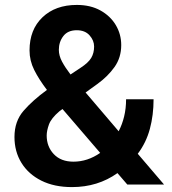

<svg xmlns="http://www.w3.org/2000/svg" viewBox="-20 -741 689 771"><path d="M491.2 0 451.7 -45.9Q372.6 10.3 269 10.3Q197.8 10.3 146 -15.6Q94.2 -41.5 66.2 -86.9Q38.1 -132.3 38.1 -190.9Q38.1 -253.9 74.5 -295.9Q110.8 -337.9 168.5 -379.9Q136.2 -422.4 117.4 -460Q98.6 -497.6 98.6 -538.6Q98.6 -622.1 150.6 -671.6Q202.6 -721.2 288.6 -721.2Q343.3 -721.2 383.3 -699Q423.3 -676.8 445.1 -640.1Q466.8 -603.5 466.8 -560.1Q466.8 -509.8 439.9 -471.9Q413.1 -434.1 371.1 -403.8L323.7 -369.6L456.5 -213.9Q470.7 -241.2 478.5 -273.4Q486.3 -305.7 486.3 -342.3H596.7Q596.7 -278.8 581.8 -223.4Q566.9 -168 533.2 -123.5L638.7 0ZM216.3 -541Q216.3 -517.6 229.2 -493.4Q242.2 -469.2 263.2 -441.9L303.7 -468.8Q334.5 -488.8 346.2 -508.3Q357.9 -527.8 357.9 -554.2Q357.9 -578.6 339.6 -599.1Q321.3 -619.6 288.1 -619.6Q252.4 -619.6 234.4 -596.2Q216.3 -572.8 216.3 -541ZM167.5 -196.8Q167.5 -152.3 196 -122.1Q224.6 -91.8 274.9 -91.8Q331.5 -91.8 382.3 -127L231 -303.2L218.8 -294.4Q185.5 -266.1 176.5 -241Q167.5 -215.8 167.5 -196.8Z"/></svg>

Font: Vazirmatn RD FD SemiBold
Style: Regular
Weight: 600
Designer: Saber Rastikerdar
Foundry: Saber Rastikerdar
Version: Version 33.003